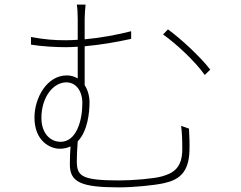

<svg xmlns="http://www.w3.org/2000/svg" viewBox="-20 -790 1040 830"><path d="M159 -280C159 -370 210 -434 267 -434C306 -434 336 -400 336 -344C336 -268 310 -177 242 -177C197 -177 159 -214 159 -280ZM763 -246C767 -213 768 -184 768 -145C768 -65 730 -41 678 -27C646 -18 556 -10 496 -10C328 -10 312 -30 312 -96C312 -118 314 -153 316 -179C359 -223 367 -304 367 -347C367 -376 359 -402 346 -422V-590C414 -596 484 -608 547 -622V-655C484 -639 413 -626 346 -620V-708C346 -721 348 -756 350 -770H312C315 -756 316 -724 316 -708V-618C299 -617 281 -616 265 -616C214 -616 175 -619 114 -630V-597C163 -589 223 -586 266 -586C282 -586 299 -587 316 -588V-451C302 -459 287 -464 269 -464C182 -464 129 -366 129 -282C129 -179 198 -147 238 -147C256 -147 272 -151 285 -157C283 -134 282 -109 282 -79C282 -2 331 20 495 20C557 20 648 11 688 2C752 -12 796 -42 799 -138C800 -178 799 -185 797 -234ZM685 -641C738 -604 824 -525 865 -466L889 -489C845 -546 759 -625 706 -663Z"/></svg>

Font: Noto Sans CJK Thin
Style: Regular
Weight: 100
Designer: Ryoko NISHIZUKA (kana & ideographs); Paul D. Hunt (Latin, Greek & Cyrillic); Wenlong ZHANG (bopomofo); Sandoll Communica
Foundry: Adobe Systems Incorporated
Version: Version 1.000;PS 1;hotconv 1.0.78;makeotf.lib2.5.61930